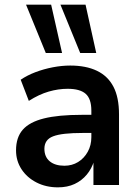

<svg xmlns="http://www.w3.org/2000/svg" viewBox="-20 -796 598 826"><path d="M229 10Q178 10 137 -11Q96 -32 72.5 -68Q49 -104 49 -149Q49 -205 78 -238Q107 -271 169 -286.5Q231 -302 332 -302H389V-224H336Q291 -224 259.5 -220.5Q228 -217 208.5 -209.5Q189 -202 180 -188.5Q171 -175 171 -156Q171 -121 194 -102Q217 -83 257 -83Q290 -83 316 -99Q342 -115 357.5 -143Q373 -171 373 -206V-320Q373 -371 348.5 -392.5Q324 -414 271 -414Q231 -414 189.5 -402Q148 -390 104 -362L69 -453Q97 -472 132.5 -485.5Q168 -499 207 -506.5Q246 -514 282 -514Q350 -514 397 -491.5Q444 -469 468 -423Q492 -377 492 -304V0H382V-105H385Q375 -71 353.5 -45Q332 -19 301 -4.5Q270 10 229 10ZM325 -568 240 -776H348L394 -568ZM177 -568 92 -776H200L247 -568Z"/></svg>

Font: Nunitoga
Style: Bold
Weight: 700
Designer: Vernon Adams
Foundry: Vernon Adams
Version: Version 1.0